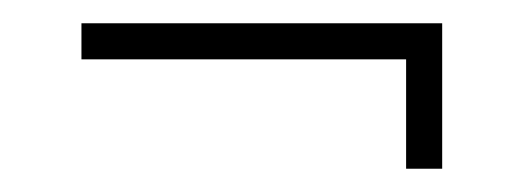

<svg xmlns="http://www.w3.org/2000/svg" viewBox="-20 -333 450 165"><path d="M329 -188V-282H50V-313H360V-188Z"/></svg>

Font: Poiret One
Style: Regular
Weight: 400
Designer: Denis Masharov
Foundry: Denis Masharov
Version: Version 1.001